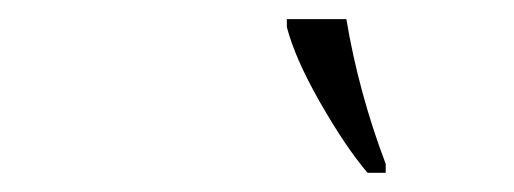

<svg xmlns="http://www.w3.org/2000/svg" viewBox="-20 -786 535 200"><path d="M362.8 -606Q339.4 -633.8 313.2 -679.7Q287.1 -725.6 278.8 -757.8V-766.1H340.8Q353.5 -689.9 381.8 -615.2V-606Z"/></svg>

Font: TypoPRO Open Sans Condensed
Style: Italic
Weight: 300
Width: 3
Italic angle: -12°
Foundry: Ascender Corporation
Version: Version 1.10